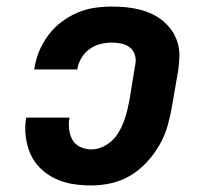

<svg xmlns="http://www.w3.org/2000/svg" viewBox="-20 -558 640 586"><path d="M259 8Q229 8 201 3.5Q173 -1 148 -13Q123 -25 103.5 -44Q84 -63 73 -88Q62 -113 58.5 -142Q55 -171 60 -199H192Q189 -182 191 -164Q193 -146 201 -131.5Q209 -117 225 -109.5Q241 -102 259 -102Q275 -102 291.5 -109Q308 -116 321 -128Q334 -140 343 -155.5Q352 -171 358 -187Q364 -203 368 -219.5Q372 -236 375 -252L393 -362Q396 -377 391.5 -391Q387 -405 376 -413.5Q365 -422 350.5 -425Q336 -428 321 -428Q304 -428 286 -423.5Q268 -419 253 -408Q238 -397 228.5 -381Q219 -365 216 -347Q216 -347 216 -346.5Q216 -346 216 -346H84Q84 -347 84 -347.5Q84 -348 85 -349Q89 -376 99.5 -401.5Q110 -427 127 -450Q144 -473 167 -490.5Q190 -508 215.5 -519Q241 -530 268 -534Q295 -538 321 -538Q343 -538 364 -536Q385 -534 405 -529Q425 -524 443.5 -515.5Q462 -507 477.5 -494Q493 -481 504.5 -464.5Q516 -448 522 -428Q528 -408 527.5 -386.5Q527 -365 524 -344L505 -234Q500 -204 491.5 -174Q483 -144 467 -116Q451 -88 428.5 -63.5Q406 -39 378.5 -22.5Q351 -6 320 1Q289 8 259 8Z"/></svg>

Font: Iosevka Curly Slab XBdEx
Style: Italic
Weight: 800
Width: 7
Italic angle: -9°
Monospace: yes
Designer: Belleve Invis
Foundry: Belleve Invis
Version: Version 11.1.0; ttfautohint (v1.8.3)